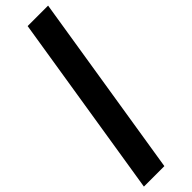

<svg xmlns="http://www.w3.org/2000/svg" viewBox="-375 -782 982 982"><g transform="rotate(-45 116.0 -290.5)"><path d="M270 -791 110 210H-38L122 -791Z"/></g></svg>

Font: Georama ExtraBold
Style: Italic
Weight: 800
Italic angle: -9°
Version: Version 1.001